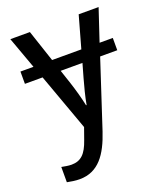

<svg xmlns="http://www.w3.org/2000/svg" viewBox="-144 -632 817 969"><g transform="rotate(-20 265.0 -147.0)"><path d="M116 245C217 245 269 169 306 58L424 -302H516V-368H445L502 -539H395L347 -368H190L133 -539H28L90 -368H20V-302H115L226 5L204 67C181 134 153 162 102 162C85 162 65 158 49 155V237C70 241 92 245 116 245ZM273 -95C264 -138 251 -184 237 -227L212 -302H329L308 -228C297 -189 283 -136 276 -95Z"/></g></svg>

Font: Noto Sans Mono Condensed Medium
Style: Regular
Weight: 500
Width: 3
Designer: Monotype Design Team
Foundry: Monotype Imaging Inc.
Version: Version 2.014